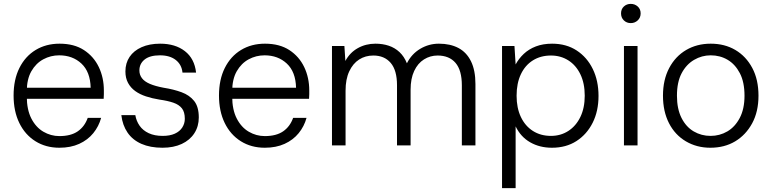

<svg xmlns="http://www.w3.org/2000/svg" viewBox="-20 -749 3976 989"><path d="M286 12Q216 12 162.5 -21.5Q109 -55 79.5 -115.5Q50 -176 50 -257Q50 -339 80 -399Q110 -459 163.5 -491.5Q217 -524 287 -524Q362 -524 412.5 -491Q463 -458 489 -403.5Q515 -349 515 -283Q515 -274 515 -264Q515 -254 514 -240H102V-297H447Q445 -379 399.5 -421.5Q354 -464 285 -464Q241 -464 203 -443.5Q165 -423 141.5 -382Q118 -341 118 -278V-253Q118 -184 141.5 -138.5Q165 -93 203.5 -70.5Q242 -48 286 -48Q345 -48 380.5 -72.5Q416 -97 432 -142H501Q489 -98 460.5 -63Q432 -28 388 -8Q344 12 286 12Z M817 12Q754 12 708.5 -8Q663 -28 637 -66Q611 -104 605 -156H677Q682 -126 699 -101.5Q716 -77 746 -63Q776 -49 818 -49Q855 -49 880.5 -60.5Q906 -72 919 -92.5Q932 -113 932 -137Q932 -172 917 -191Q902 -210 873 -220Q844 -230 801 -236Q764 -242 732 -252.5Q700 -263 676.5 -280Q653 -297 639.5 -322Q626 -347 626 -381Q626 -424 647.5 -456Q669 -488 709.5 -506Q750 -524 805 -524Q883 -524 932.5 -485.5Q982 -447 990 -375H920Q916 -416 885.5 -440Q855 -464 804 -464Q752 -464 725 -442.5Q698 -421 698 -386Q698 -364 711 -346.5Q724 -329 752 -317Q780 -305 823 -297Q874 -289 915 -274Q956 -259 980 -229Q1004 -199 1004 -144Q1004 -98 981 -62.5Q958 -27 916 -7.5Q874 12 817 12Z M1344 12Q1274 12 1220.5 -21.5Q1167 -55 1137.5 -115.5Q1108 -176 1108 -257Q1108 -339 1138 -399Q1168 -459 1221.5 -491.5Q1275 -524 1345 -524Q1420 -524 1470.5 -491Q1521 -458 1547 -403.5Q1573 -349 1573 -283Q1573 -274 1573 -264Q1573 -254 1572 -240H1160V-297H1505Q1503 -379 1457.5 -421.5Q1412 -464 1343 -464Q1299 -464 1261 -443.5Q1223 -423 1199.5 -382Q1176 -341 1176 -278V-253Q1176 -184 1199.5 -138.5Q1223 -93 1261.5 -70.5Q1300 -48 1344 -48Q1403 -48 1438.5 -72.5Q1474 -97 1490 -142H1559Q1547 -98 1518.5 -63Q1490 -28 1446 -8Q1402 12 1344 12Z M1690 0V-512H1754L1759 -435Q1782 -478 1823 -501Q1864 -524 1914 -524Q1951 -524 1982.5 -513.5Q2014 -503 2038 -480.5Q2062 -458 2076 -423Q2100 -471 2144.5 -497.5Q2189 -524 2241 -524Q2299 -524 2341 -502Q2383 -480 2406 -433.5Q2429 -387 2429 -316V0H2359V-309Q2359 -387 2326.5 -425Q2294 -463 2234 -463Q2196 -463 2164 -443Q2132 -423 2113.5 -383.5Q2095 -344 2095 -287V0H2025V-310Q2025 -387 1992.5 -425Q1960 -463 1903 -463Q1862 -463 1830 -442.5Q1798 -422 1779 -381.5Q1760 -341 1760 -282V0Z M2566 220V-512H2630L2636 -417Q2652 -447 2678 -471.5Q2704 -496 2740.5 -510Q2777 -524 2824 -524Q2897 -524 2950.5 -489Q3004 -454 3033.5 -393.5Q3063 -333 3063 -255Q3063 -177 3033 -117Q3003 -57 2949.5 -22.5Q2896 12 2823 12Q2760 12 2711 -16Q2662 -44 2636 -98V220ZM2818 -49Q2868 -49 2907.5 -74.5Q2947 -100 2969.5 -146.5Q2992 -193 2992 -256Q2992 -320 2969.5 -366.5Q2947 -413 2907.5 -438Q2868 -463 2818 -463Q2765 -463 2725 -438Q2685 -413 2663 -366.5Q2641 -320 2641 -256Q2641 -193 2663 -146.5Q2685 -100 2725 -74.5Q2765 -49 2818 -49Z M3194 0V-512H3264V0ZM3229 -630Q3208 -630 3193.5 -644Q3179 -658 3179 -680Q3179 -702 3193.5 -715.5Q3208 -729 3229 -729Q3250 -729 3265 -715.5Q3280 -702 3280 -680Q3280 -658 3265 -644Q3250 -630 3229 -630Z M3639 12Q3569 12 3513 -21Q3457 -54 3426 -114.5Q3395 -175 3395 -256Q3395 -338 3427 -398.5Q3459 -459 3514.5 -491.5Q3570 -524 3641 -524Q3713 -524 3768 -491.5Q3823 -459 3855 -399Q3887 -339 3887 -256Q3887 -174 3854.5 -114Q3822 -54 3767 -21Q3712 12 3639 12ZM3640 -49Q3687 -49 3726.5 -72Q3766 -95 3790.5 -141.5Q3815 -188 3815 -256Q3815 -326 3791 -372Q3767 -418 3728 -441Q3689 -464 3641 -464Q3595 -464 3555 -440.5Q3515 -417 3491 -371.5Q3467 -326 3467 -256Q3467 -188 3490.5 -141.5Q3514 -95 3553.5 -72Q3593 -49 3640 -49Z"/></svg>

Font: DM Sans 12pt Light
Style: Regular
Weight: 300
Version: Version 4.004;gftools[0.9.30]